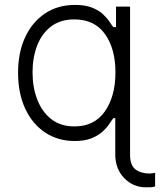

<svg xmlns="http://www.w3.org/2000/svg" viewBox="-20 -573 664 797"><path d="M585.6 204.5Q532 204.5 495 165.7Q458.1 126.8 458.5 66.8V-82.7H450.3Q443.5 -73.5 433.1 -57.7Q422.6 -41.9 404.8 -25.9Q387.1 -9.9 359.2 1.2Q331.3 12.4 289.8 12.4Q219.8 12.1 166.9 -23.3Q114 -58.6 84.5 -122.3Q55 -186.1 55 -271.3Q55 -354.8 84.2 -418Q113.3 -481.2 166.5 -516.9Q219.8 -552.6 291.5 -552.6Q333.5 -552.6 361.2 -541.7Q388.8 -530.9 406.1 -515.3Q423.3 -499.6 433.4 -484.4Q443.5 -469.1 450.3 -460.6H461.6V-545.5H519.9V66.8Q519.5 112.9 542.1 130Q564.6 147 600.5 147.4Q607.2 147 613.6 146.1Q620 145.2 623.9 144.5V200.6Q616.5 203.8 607.2 204.2Q598 204.5 589.8 204.5Q587 204.5 585.6 204.5ZM288.7 -48.3Q371.4 -47.9 415.3 -110.6Q459.2 -173.3 459.2 -272.7Q459.2 -370.4 416 -431.3Q372.9 -492.2 288.7 -492.5Q230.5 -492.5 191.8 -462.9Q153.1 -433.2 134.1 -383.5Q115.1 -333.8 115.1 -272.7Q115.1 -210.9 134.6 -160Q154.1 -109 192.6 -78.7Q231.2 -48.3 288.7 -48.3Z"/></svg>

Font: Inter UI Light
Style: Regular
Weight: 300
Designer: Rasmus Andersson
Foundry: rsms
Version: 3.2;8d6f07862